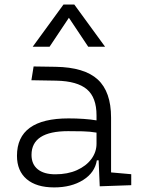

<svg xmlns="http://www.w3.org/2000/svg" viewBox="-20 -815 626 845"><path d="M418.9 4.9 414.1 -109.4H406.2Q397.5 -55.2 345.7 -22.7Q293.9 9.8 218.3 9.8Q140.1 9.8 97.4 -26.6Q54.7 -63 54.7 -129.4Q54.7 -293.9 281.7 -293.9Q316.4 -293.9 347.9 -291.7Q379.4 -289.6 404.8 -285.2V-307.1Q404.8 -386.2 362.3 -422.1Q319.8 -458 228 -460L118.2 -461.9L127.9 -522.5L224.6 -521Q351.6 -519 410.2 -465.1Q468.8 -411.1 468.8 -297.4V-56.2L557.6 -48.3V0ZM404.8 -231.4Q376 -236.3 343 -237.1Q310.1 -237.8 279.8 -237.8Q118.7 -237.8 118.7 -133.3Q118.7 -92.3 146 -70.1Q173.3 -47.9 223.6 -47.9Q277.8 -47.9 318.6 -66.2Q359.4 -84.5 382.1 -115.2Q404.8 -146 404.8 -182.6ZM124 -609.4 259.3 -794.9H307.1L442.4 -609.4H368.2L283.2 -736.8L198.2 -609.4Z"/></svg>

Font: Cascadia Mono PL Light
Style: Regular
Weight: 300
Monospace: yes
Designer: Aaron Bell
Foundry: Saja Typeworks
Version: Version 2404.023; ttfautohint (v1.8.4)